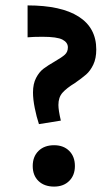

<svg xmlns="http://www.w3.org/2000/svg" viewBox="-20 -683 405 710"><path d="M102 -341Q102 -373 113.5 -395Q125 -417 141 -429Q157 -441 183 -456Q209 -471 220 -481Q231 -491 231 -508Q231 -526 211 -536.5Q191 -547 137 -547Q103 -547 82 -545V-663Q206 -663 271 -621.5Q336 -580 336 -500Q336 -467 325 -444Q314 -421 298.5 -407.5Q283 -394 257 -376Q226 -357 211 -340Q196 -323 196 -295Q196 -275 205 -237L124 -224Q115 -251 108.5 -283.5Q102 -316 102 -341ZM101 -69Q101 -104 122.5 -125Q144 -146 180 -146Q215 -146 236 -125Q257 -104 257 -69Q257 -35 236 -14Q215 7 180 7Q144 7 122.5 -13.5Q101 -34 101 -69Z"/></svg>

Font: Ysabeau SC
Style: Bold
Weight: 700
Designer: Christian Thalmann (Catharsis Fonts)
Version: Version 0.003